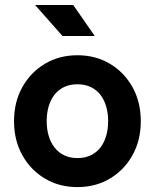

<svg xmlns="http://www.w3.org/2000/svg" viewBox="-20 -743 625 775"><path d="M168.5 -253.9Q168.5 -286.6 176.5 -313.8Q184.6 -341.1 200.3 -361.1Q216.1 -381.1 239.3 -392Q262.5 -402.8 292.5 -402.8Q322.5 -402.8 345.7 -392Q368.9 -381.1 384.6 -361.1Q400.4 -341.1 408.4 -313.8Q416.5 -286.6 416.5 -253.9Q416.5 -221.4 408.4 -194.1Q400.4 -166.7 384.6 -146.7Q368.9 -126.7 345.7 -115.8Q322.5 -105 292.5 -105Q262.5 -105 239.3 -116.1Q216.1 -127.2 200.3 -147.5Q184.6 -167.7 176.5 -194.8Q168.5 -221.9 168.5 -253.9ZM36.6 -253.9Q36.6 -176.8 70.1 -116.7Q103.5 -56.6 161.4 -22.2Q219.2 12.2 292.5 12.2Q366 12.2 423.7 -22.2Q481.4 -56.6 514.9 -116.7Q548.3 -176.8 548.3 -253.9Q548.3 -331.1 514.9 -391.1Q481.4 -451.2 423.7 -485.6Q366 -520 292.5 -520Q219.2 -520 161.4 -485.6Q103.5 -451.2 70.1 -391.1Q36.6 -331.1 36.6 -253.9ZM232.2 -597.7H362.5L275.6 -722.7H121.8Z"/></svg>

Font: Giphurs
Style: Regular
Weight: 400
Version: Version 2.010